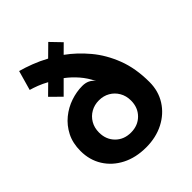

<svg xmlns="http://www.w3.org/2000/svg" viewBox="-239 -1024 1189 1189"><g transform="rotate(-45 355.0 -429.5)"><path d="M350 16Q437 16 505 -19Q573 -54 612 -115.5Q651 -177 651 -256Q651 -376 615 -469.2Q579 -562.5 520.5 -632.2Q462 -702 394 -751L449.5 -806L383 -875L309.5 -802.5Q264 -827.5 216.2 -845.8Q168.5 -864 128 -875L91.5 -746Q115 -739.5 145.5 -727.8Q176 -716 206.5 -699L142 -635.5L210.5 -567.5L292 -649Q331 -620 364.5 -581.5Q398 -543 421.5 -494Q394 -533.5 339 -533.5Q289 -533.5 237.2 -516Q185.5 -498.5 142.5 -463.5Q99.5 -428.5 73 -376.8Q46.5 -325 46.5 -256Q46.5 -177 85 -115.5Q123.5 -54 191.8 -19Q260 16 350 16ZM349 -115.5Q287 -115.5 247.8 -155Q208.5 -194.5 208.5 -256Q208.5 -297.5 227.2 -329.5Q246 -361.5 277.8 -379.5Q309.5 -397.5 349 -397.5Q388.5 -397.5 420 -379.5Q451.5 -361.5 470.2 -329.5Q489 -297.5 489 -256Q489 -194.5 449.5 -155Q410 -115.5 349 -115.5Z"/></g></svg>

Font: Spartan
Style: Bold
Weight: 700
Designer: Matt Bailey, Mirko Velimirovic
Foundry: Matt Bailey
Version: Version 1.003; ttfautohint (v1.8.3)